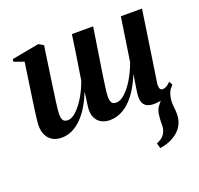

<svg xmlns="http://www.w3.org/2000/svg" viewBox="-131 -658 1091 1052"><g transform="rotate(-20 414.0 -132.0)"><path d="M629.5 250 621 220Q643 211 655.5 199.5Q668 188 674.5 172Q682.5 155 682 130.8Q681.5 106.5 684.5 83Q686.5 50 703.2 29.2Q720 8.5 732.5 -8.5L802.5 -46Q787 -27.5 780.8 -4.8Q774.5 18 775 37.5Q775 52 777.2 70.2Q779.5 88.5 779.5 106Q779.5 136.5 767 163.2Q754.5 190 729 210Q709 225.5 684.8 235.5Q660.5 245.5 629.5 250ZM192.5 -280.5Q190.5 -263 186.8 -239Q183 -215 179.8 -189.8Q176.5 -164.5 174.2 -144Q172 -123.5 172 -114Q172 -90.5 179.5 -78.5Q187 -66.5 207 -66.5Q229.5 -66.5 255.5 -90.2Q281.5 -114 306.5 -154.8Q331.5 -195.5 349.5 -247Q353 -270.5 357.5 -300Q362 -329.5 366 -353.5Q369.5 -375 373.5 -402.5Q377.5 -430 381.5 -457Q385.5 -484 388 -502.5H512Q502.5 -441.5 494 -387.2Q485.5 -333 478.5 -287.2Q471.5 -241.5 466.2 -206Q461 -170.5 458.2 -147.2Q455.5 -124 455.5 -114.5Q455.5 -91.5 462 -79Q468.5 -66.5 489 -66.5Q513 -66.5 539.8 -90.5Q566.5 -114.5 591.2 -155.5Q616 -196.5 635 -248L673.5 -502.5H797L734 -83Q733.5 -65.5 738.2 -57Q743 -48.5 753 -48.5Q763.5 -48.5 775.5 -55Q787.5 -61.5 799.5 -75L810.5 -54.5Q798 -36.5 779 -21.5Q760 -6.5 735 2.5Q710 11.5 678.5 11.5Q641 11.5 624.2 -10Q607.5 -31.5 614 -78L630 -183Q613.5 -140.5 592 -105Q570.5 -69.5 544.8 -43.2Q519 -17 488.5 -2.5Q458 12 423.5 12Q395.5 12 373.5 -0.2Q351.5 -12.5 340.5 -38Q329.5 -63.5 335 -103L346 -183Q330 -142.5 309.2 -107Q288.5 -71.5 262.8 -44.8Q237 -18 207 -3Q177 12 143 12Q110.5 12 88.8 -1.5Q67 -15 56 -38.2Q45 -61.5 45 -91.5Q45 -104.5 47.5 -127.8Q50 -151 53.8 -177.8Q57.5 -204.5 61 -228.8Q64.5 -253 66.5 -267L93 -449L35 -469.5L37.5 -484.5L196 -514L224 -497.5Z"/></g></svg>

Font: Merriweather 144pt SemiBold
Style: Italic
Weight: 600
Italic angle: -7.8°
Version: Version 2.101